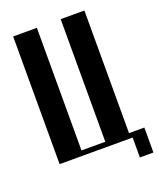

<svg xmlns="http://www.w3.org/2000/svg" viewBox="-148 -789 815 988"><g transform="rotate(-20 259.5 -295.0)"><path d="M44.9 0V-699.2H174.8V-27.8H305.2V-699.2H435.1V-27.8H519V108.9H444.8V0Z"/></g></svg>

Font: Moniqa Black Heading
Style: Regular
Weight: 900
Designer: Rajesh Rajput
Foundry: Rajesh Rajput
Version: Version 1.000